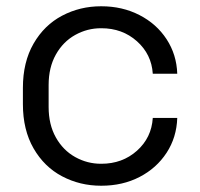

<svg xmlns="http://www.w3.org/2000/svg" viewBox="-20 -588 638 612"><path d="M53 -256V-308Q53 -390 87 -449Q121 -508 178 -538Q235 -568 302 -568H303Q370 -568 424.5 -540Q479 -512 511 -463Q543 -414 545 -353H467Q463 -415 416.5 -456.5Q370 -498 303 -498H302Q258 -498 219.5 -476.5Q181 -455 158 -414Q135 -373 135 -317V-247Q135 -191 158 -150Q181 -109 219.5 -87.5Q258 -66 302 -66H303Q370 -66 416.5 -107.5Q463 -149 467 -212H545Q543 -150 511 -101Q479 -52 425 -24Q371 4 303 4H302Q235 4 178 -26Q121 -56 87 -115Q53 -174 53 -256Z"/></svg>

Font: Kakao Big Sans
Style: Regular
Weight: 400
Designer: Park Young-rak; Lee Sang-min; Kim Jung-jin; Min Bon; Park Min-gyu;
Foundry: Kakao Corporation
Version: Version 2.003